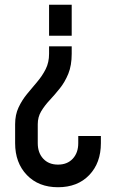

<svg xmlns="http://www.w3.org/2000/svg" viewBox="-20 -565 475 806"><path d="M281 -370.5V-339Q281 -290.5 266.8 -255.5Q252.5 -220.5 231.2 -194Q210 -167.5 188.8 -144.8Q167.5 -122 153 -98Q138.5 -74 138.5 -43.5V36Q138.5 76.5 161.5 101.2Q184.5 126 223.5 126Q262.5 126 285.5 101.2Q308.5 76.5 308.5 36V6H403.5V36Q403.5 119 354.5 170Q305.5 221 223.5 221Q142 221 92.8 169.8Q43.5 118.5 43.5 36V-43.5Q43.5 -83.5 58 -114.2Q72.5 -145 93.8 -170.8Q115 -196.5 136.2 -221.5Q157.5 -246.5 171.8 -274.8Q186 -303 186 -339V-370.5ZM281 -545V-415H186V-545Z"/></svg>

Font: Mohave Light Medium
Style: Regular
Weight: 500
Version: Version 2.003